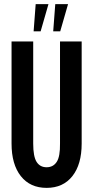

<svg xmlns="http://www.w3.org/2000/svg" viewBox="-20 -901 452 931"><path d="M271 -700H376V-205Q376 -104 331 -47Q286 10 206 10Q126 10 81 -47Q36 -104 36 -205V-700H141V-205Q141 -142 157.5 -116Q174 -90 206 -90Q238 -90 255 -116Q272 -142 271 -205ZM248 -881H310L272 -749H238ZM153 -881H215L177 -749H143Z"/></svg>

Font: Piscolabis
Style: Regular
Weight: 400
Designer: Ariel Martín Pérez
Foundry: Tunera Type Foundry
Version: Version 1.000